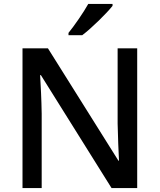

<svg xmlns="http://www.w3.org/2000/svg" viewBox="-20 -1012 816 981"><path d="M555 -982V-992H431C406 -947 360 -881 330 -844V-832H400C448 -868 526 -945 555 -982ZM681 -51V-765H581V-381C582 -316 586 -233 588 -191H585L225 -765H95V-51H193V-431C192 -503 188 -575 185 -628H189L550 -51Z"/></svg>

Font: Noto Sans Tamil UI Medium
Style: Regular
Weight: 500
Designer: Jelle Bosma - Monotype Design Team
Foundry: Monotype Imaging Inc.
Version: Version 2.004